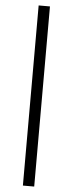

<svg xmlns="http://www.w3.org/2000/svg" viewBox="-66 -877 417 1099"><g transform="rotate(5 142.5 -327.5)"><path d="M175 190V-845H110V190Z"/></g></svg>

Font: Plus Jakarta Sans Light
Style: Regular
Weight: 300
Designer: Gumpita Rahayu
Foundry: Tokotype
Version: Version 2.071;gftools[0.9.30]